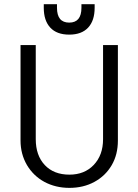

<svg xmlns="http://www.w3.org/2000/svg" viewBox="-20 -910 675 936"><path d="M196.3 -23.4Q142.6 -52.7 111.3 -105.5Q80.1 -159.2 80.1 -224.6V-690.4H154.3V-231.4Q154.3 -152.3 198.2 -105.5Q242.2 -58.6 318.4 -58.6Q391.6 -58.6 436.5 -105.5Q482.4 -153.3 482.4 -231.4V-690.4H554.7V-224.6Q554.7 -156.2 524.4 -104.5Q494.1 -52.7 440.4 -23.4Q386.7 5.9 318.4 5.9Q251 5.9 196.3 -23.4ZM317.4 -741.2Q256.8 -741.2 225.1 -775.4Q193.4 -809.6 193.4 -872.1V-889.6H257.8V-872.1Q257.8 -799.8 317.4 -799.8Q377 -799.8 377 -872.1V-889.6H441.4V-872.1Q441.4 -809.6 409.7 -775.4Q377.9 -741.2 317.4 -741.2Z"/></svg>

Font: Dinish
Style: Regular
Weight: 400
Designer: Bert Driehuis
Foundry: Playbeing
Version: Version 3.006; git-39231f3c-release